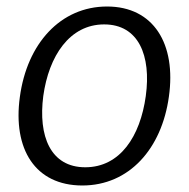

<svg xmlns="http://www.w3.org/2000/svg" viewBox="-20 -560 581 590"><path d="M233 10C377 10 477 -103 499 -263C522 -425 452 -540 309 -540C166 -540 63 -426 41 -262C19 -102 88 10 233 10ZM242 -46C135 -46 97 -142 113 -265C130 -388 194 -485 300 -485C406 -485 445 -389 428 -265C411 -141 349 -46 242 -46Z"/></svg>

Font: Cheyenne Sans Light
Style: Italic
Weight: 300
Italic angle: -8.13011°
Designer: The Public Sans project authors (U.S. Web Design System), Libre Franklin designed by Pablo Impallari and Rodrigo Fuenzal
Foundry: The Cheyenne Sans Project Authors
Version: Version 2.007